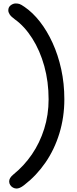

<svg xmlns="http://www.w3.org/2000/svg" viewBox="-20 -830 448 1110"><path d="M76 260Q65 260 55 254.5Q45 249 39 239.5Q33 230 33 219Q33 209 38.5 199.5Q44 190 57 179Q119 129 164.5 62.5Q210 -4 235.5 -85Q261 -166 261 -256Q261 -358 236 -448Q211 -538 166.5 -608Q122 -678 66 -718Q44 -734 36 -746.5Q28 -759 28 -770Q28 -789 42 -799.5Q56 -810 71 -810Q83 -810 92.5 -807Q102 -804 122 -790Q169 -758 210.5 -705Q252 -652 284 -582Q316 -512 334 -429.5Q352 -347 352 -256Q352 -153 323.5 -59.5Q295 34 243 109.5Q191 185 121 239Q106 251 95 255.5Q84 260 76 260Z"/></svg>

Font: Shantell Sans
Style: Regular
Weight: 400
Designer: Stephen Nixon, Anya Danilova, Shantell Martin
Foundry: Arrow Type
Version: Version 1.008;[ac192a2d6]